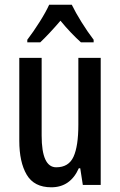

<svg xmlns="http://www.w3.org/2000/svg" viewBox="-20 -837 511 816"><path d="M408 -591V-51H332L321 -122H315Q279 -41 198 -41Q125 -41 93.5 -94.5Q62 -148 62 -239V-591H157V-261Q157 -126 219 -126Q272 -126 292.5 -171Q313 -216 313 -307V-591ZM285 -817Q301 -784 326.5 -743Q352 -702 378 -668V-657H324Q304 -675 281.5 -698.5Q259 -722 237 -749Q214 -722 191 -697.5Q168 -673 151 -657H96V-668Q122 -702 148.5 -744Q175 -786 189 -817Z"/></svg>

Font: Noto Sans Tamil UI ExtraCondensed Medium
Style: Regular
Weight: 500
Width: 2
Designer: Jelle Bosma - Monotype Design Team
Foundry: Monotype Imaging Inc.
Version: Version 2.004; ttfautohint (v1.8.4.7-5d5b)